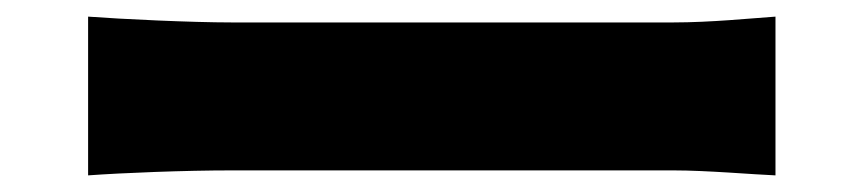

<svg xmlns="http://www.w3.org/2000/svg" viewBox="-20 -500 1040 231"><path d="M86 -289C127 -292 202 -295 259 -295H790C831 -295 887 -290 913 -289V-480C884 -478 835 -473 790 -473H259C210 -473 126 -477 86 -480Z"/></svg>

Font: Noto Sans T Chinese Black
Style: Bold
Weight: 900
Designer: Ryoko NISHIZUKA (kana & ideographs); Paul D. Hunt (Latin, Greek & Cyrillic); Wenlong ZHANG (bopomofo); Sandoll Communica
Foundry: Adobe Systems Incorporated
Version: Version 1.000;PS 1;hotconv 1.0.78;makeotf.lib2.5.61930